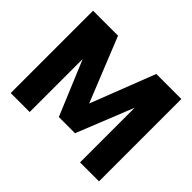

<svg xmlns="http://www.w3.org/2000/svg" viewBox="-157 -980 1220 1220"><g transform="rotate(45 453.0 -370.0)"><path d="M625 -740H850V0H679.5V-491L526 -108.5H380.5L227 -476.5V0H56.5V-740H281L456 -305.5Z"/></g></svg>

Font: Encode Sans Semi Condensed ExBd
Style: Regular
Weight: 800
Width: 4
Designer: Multiple Designers
Foundry: Impallari Type
Version: Version 2.000